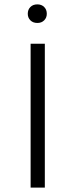

<svg xmlns="http://www.w3.org/2000/svg" viewBox="-20 -858 345 878"><path d="M120 0V-658H185V0ZM151 -753Q131 -753 119 -765Q107 -777 107 -795Q107 -814 119 -826Q131 -838 151 -838Q170 -838 182 -826Q194 -814 194 -795Q194 -777 182 -765Q170 -753 151 -753Z"/></svg>

Font: Ysabeau Office Light
Style: Regular
Weight: 300
Designer: Christian Thalmann (Catharsis Fonts)
Version: Version 2.001;gftools[0.9.30]; featfreeze: tnum,lnum,ss02